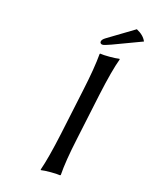

<svg xmlns="http://www.w3.org/2000/svg" viewBox="-122 -896 770 977"><g transform="rotate(15 263.5 -407.0)"><path d="M377.9 -645Q411.1 -645 429.2 -647.9L431.2 -645Q407.2 -581.1 377.9 -444.8L326.2 -200.2Q298.8 -73.2 293.9 0L291 2.9Q272.5 0 241.2 0Q207 0 189 2.9L188 0Q211.9 -68.4 240.2 -200.2L292 -444.8Q318.8 -569.8 325.2 -645L327.1 -647.9Q345.7 -645 377.9 -645ZM477.1 -816.9 476.1 -815.9Q514.2 -795.9 526.9 -765.1L371.1 -707Q334.5 -693.8 327.1 -694.8Q321.3 -694.8 317.6 -698.2Q314 -701.7 314 -706.1Q314 -718.8 335 -731Z"/></g></svg>

Font: Linear Smooth
Style: Italic
Weight: 400
Designer: Philipp H. Poll, Flanker
Foundry: Philipp H. Poll, reworked by Flanker
Version: Version 1.061 | FøM Fix